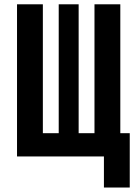

<svg xmlns="http://www.w3.org/2000/svg" viewBox="-20 -713 626 875"><path d="M57.6 0V-693.4H175.3V-106H247.6V-693.4H338.4V-106H410.6V-693.4H528.3V-106H571.3V141.6H453.6V0Z"/></svg>

Font: Cascadia Mono PL SemiBold
Style: Regular
Weight: 600
Monospace: yes
Designer: Aaron Bell
Foundry: Saja Typeworks
Version: Version 2404.023; ttfautohint (v1.8.4)